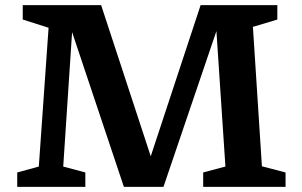

<svg xmlns="http://www.w3.org/2000/svg" viewBox="-20 -727 1174 747"><path d="M999 -80 1091 -56V0H770.5V-56L857 -79L822 -606L616 0H462L260.5 -602L226 -79L312 -56V0H47V-56L131 -79L169 -619L68.5 -651V-707H373.5L566.5 -119L760.5 -707H1059V-651L964 -622.5Z"/></svg>

Font: Newsreader 6pt Medium
Style: Regular
Weight: 500
Designer: Hugues Gentile
Foundry: Production Type
Version: Version 1.003; ttfautohint (v1.8.3)